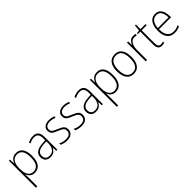

<svg xmlns="http://www.w3.org/2000/svg" viewBox="308 -2130 3835 3835"><g transform="rotate(-45 2226.0 -212.0)"><path d="M288 -539Q381 -539 430 -471.5Q479 -404 479 -269Q479 -132 426.5 -61Q374 10 282 10Q214 10 175 -24.5Q136 -59 121 -104H118Q121 -55 121 -1V234H82V-529H113L117 -415H119Q131 -448 152 -476Q173 -504 206.5 -521.5Q240 -539 288 -539ZM284 -505Q204 -505 162.5 -444Q121 -383 121 -277V-251Q121 -139 163 -82Q205 -25 279 -25Q353 -25 396.5 -84.5Q440 -144 440 -269Q440 -385 401.5 -445Q363 -505 284 -505Z M769 -539Q847 -539 884.5 -495.5Q922 -452 922 -355V0H892L886 -94H884Q865 -52 827.5 -21Q790 10 721 10Q648 10 611.5 -30Q575 -70 575 -133Q575 -212 633 -252.5Q691 -293 798 -300L884 -306V-349Q884 -434 855.5 -469.5Q827 -505 767 -505Q735 -505 702 -496Q669 -487 633 -468L620 -501Q654 -518 691.5 -528.5Q729 -539 769 -539ZM801 -269Q711 -263 662.5 -230.5Q614 -198 614 -133Q614 -80 643.5 -51.5Q673 -23 726 -23Q806 -23 844.5 -76.5Q883 -130 884 -219V-274Z M1366 -133Q1366 -67 1321.5 -28.5Q1277 10 1189 10Q1141 10 1102 0Q1063 -10 1038 -23V-64Q1070 -46 1109 -35.5Q1148 -25 1189 -25Q1262 -25 1295 -53.5Q1328 -82 1328 -133Q1328 -167 1311.5 -188Q1295 -209 1265.5 -224.5Q1236 -240 1197 -256Q1154 -273 1120.5 -290.5Q1087 -308 1067.5 -335Q1048 -362 1048 -407Q1048 -467 1092.5 -503Q1137 -539 1216 -539Q1257 -539 1293 -531Q1329 -523 1357 -509L1342 -476Q1317 -489 1283 -497Q1249 -505 1215 -505Q1155 -505 1120.5 -480Q1086 -455 1086 -407Q1086 -374 1101.5 -353.5Q1117 -333 1146 -319Q1175 -305 1214 -289Q1255 -271 1289.5 -253.5Q1324 -236 1345 -208Q1366 -180 1366 -133Z M1775 -133Q1775 -67 1730.5 -28.5Q1686 10 1598 10Q1550 10 1511 0Q1472 -10 1447 -23V-64Q1479 -46 1518 -35.5Q1557 -25 1598 -25Q1671 -25 1704 -53.5Q1737 -82 1737 -133Q1737 -167 1720.5 -188Q1704 -209 1674.5 -224.5Q1645 -240 1606 -256Q1563 -273 1529.5 -290.5Q1496 -308 1476.5 -335Q1457 -362 1457 -407Q1457 -467 1501.5 -503Q1546 -539 1625 -539Q1666 -539 1702 -531Q1738 -523 1766 -509L1751 -476Q1726 -489 1692 -497Q1658 -505 1624 -505Q1564 -505 1529.5 -480Q1495 -455 1495 -407Q1495 -374 1510.5 -353.5Q1526 -333 1555 -319Q1584 -305 1623 -289Q1664 -271 1698.5 -253.5Q1733 -236 1754 -208Q1775 -180 1775 -133Z M2055 -539Q2133 -539 2170.5 -495.5Q2208 -452 2208 -355V0H2178L2172 -94H2170Q2151 -52 2113.5 -21Q2076 10 2007 10Q1934 10 1897.5 -30Q1861 -70 1861 -133Q1861 -212 1919 -252.5Q1977 -293 2084 -300L2170 -306V-349Q2170 -434 2141.5 -469.5Q2113 -505 2053 -505Q2021 -505 1988 -496Q1955 -487 1919 -468L1906 -501Q1940 -518 1977.5 -528.5Q2015 -539 2055 -539ZM2087 -269Q1997 -263 1948.5 -230.5Q1900 -198 1900 -133Q1900 -80 1929.5 -51.5Q1959 -23 2012 -23Q2092 -23 2130.5 -76.5Q2169 -130 2170 -219V-274Z M2573 -539Q2666 -539 2715 -471.5Q2764 -404 2764 -269Q2764 -132 2711.5 -61Q2659 10 2567 10Q2499 10 2460 -24.5Q2421 -59 2406 -104H2403Q2406 -55 2406 -1V234H2367V-529H2398L2402 -415H2404Q2416 -448 2437 -476Q2458 -504 2491.5 -521.5Q2525 -539 2573 -539ZM2569 -505Q2489 -505 2447.5 -444Q2406 -383 2406 -277V-251Q2406 -139 2448 -82Q2490 -25 2564 -25Q2638 -25 2681.5 -84.5Q2725 -144 2725 -269Q2725 -385 2686.5 -445Q2648 -505 2569 -505Z M3281 -265Q3281 -139 3230 -64.5Q3179 10 3075 10Q2974 10 2921.5 -64.5Q2869 -139 2869 -266Q2869 -395 2923 -467Q2977 -539 3078 -539Q3148 -539 3193 -504.5Q3238 -470 3259.5 -408.5Q3281 -347 3281 -265ZM2909 -266Q2909 -154 2949.5 -89.5Q2990 -25 3075 -25Q3162 -25 3202 -89Q3242 -153 3242 -265Q3242 -336 3225.5 -390Q3209 -444 3173 -474.5Q3137 -505 3078 -505Q2993 -505 2951 -442Q2909 -379 2909 -266Z M3598 -538Q3634 -538 3663 -528L3656 -492Q3642 -496 3627.5 -498.5Q3613 -501 3597 -501Q3550 -501 3519 -472.5Q3488 -444 3471.5 -395.5Q3455 -347 3456 -288V0H3417V-529H3449L3454 -424H3456Q3471 -468 3506 -503Q3541 -538 3598 -538Z M3876 -24Q3895 -24 3912 -27.5Q3929 -31 3942 -36V-3Q3928 3 3911 6.5Q3894 10 3871 10Q3811 10 3785.5 -26.5Q3760 -63 3760 -133V-496H3692V-521L3760 -531L3771 -658H3799V-529H3941V-496H3799V-135Q3799 -80 3815.5 -52Q3832 -24 3876 -24Z M4220 -539Q4283 -539 4322 -506.5Q4361 -474 4379.5 -419Q4398 -364 4398 -297V-265H4058Q4057 -149 4102.5 -87Q4148 -25 4236 -25Q4276 -25 4308 -33Q4340 -41 4379 -61V-23Q4346 -7 4311.5 1.5Q4277 10 4235 10Q4161 10 4113 -24Q4065 -58 4042 -119Q4019 -180 4019 -262Q4019 -341 4041.5 -404Q4064 -467 4108.5 -503Q4153 -539 4220 -539ZM4220 -505Q4151 -505 4108.5 -453Q4066 -401 4059 -299H4360Q4361 -358 4346 -405Q4331 -452 4300 -478.5Q4269 -505 4220 -505Z"/></g></svg>

Font: Noto Sans Gurmukhi SemiCondensed ExtraLight
Style: Regular
Weight: 200
Width: 4
Designer: Jelle Bosma - Monotype Design Team
Foundry: Monotype Imaging Inc.
Version: Version 2.004; ttfautohint (v1.8.4.7-5d5b)